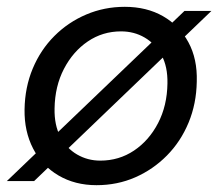

<svg xmlns="http://www.w3.org/2000/svg" viewBox="-22 -531 640 563"><path d="M-2 0 519 -499H598L78 0ZM261 12Q198 12 149.5 -16.5Q101 -45 75 -95.5Q49 -146 50 -210Q51 -275 74 -330Q97 -385 137.5 -425.5Q178 -466 231 -488.5Q284 -511 344 -511Q408 -511 456 -483.5Q504 -456 530.5 -407Q557 -358 555 -292Q554 -227 531 -171.5Q508 -116 467.5 -75Q427 -34 374.5 -11Q322 12 261 12ZM272 -60Q327 -60 371 -89.5Q415 -119 441.5 -170Q468 -221 469 -286Q470 -336 451.5 -369.5Q433 -403 402 -421Q371 -439 333 -439Q279 -439 235.5 -409.5Q192 -380 165.5 -329Q139 -278 138 -213Q137 -164 155 -130Q173 -96 204 -78Q235 -60 272 -60Z"/></svg>

Font: DM Sans 20pt
Style: Italic
Weight: 400
Italic angle: -10°
Version: Version 4.004;gftools[0.9.30]